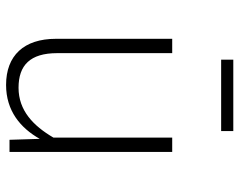

<svg xmlns="http://www.w3.org/2000/svg" viewBox="-96 -662 769 616"><g transform="rotate(90 288.0 -353.5)"><path d="M400 -679V-718H171V-679ZM467 -522H421V-141C383 -76 334 -29 261 -29C189 -29 150 -66 150 -153V-522H104V-149C104 -46 158 11 252 11C335 11 390 -35 425 -97L428 0H467Z"/></g></svg>

Font: Fira Sans ExtraLight
Style: Regular
Weight: 200
Designer: bBox Type GmbH & Carrois Corporate GbR & Edenspiekermann AG
Foundry: bBox Type GmbH & Carrois Corporate GbR & Edenspiekermann AG
Version: Version 4.300;PS 004.300;hotconv 1.0.88;makeotf.lib2.5.64775